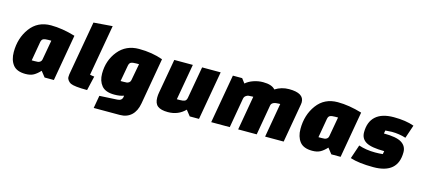

<svg xmlns="http://www.w3.org/2000/svg" viewBox="-63 -1199 4175 1899"><g transform="rotate(15 2024.5 -250.0)"><path d="M565 -475 482 0H387L342 -57Q310 -22 277.5 -3.5Q245 15 194 15Q104 15 65.5 -35Q27 -85 27 -165Q27 -308 103.5 -411.5Q180 -515 316 -515Q431 -515 565 -475ZM254 -327 220 -131H249Q271 -131 283 -132.5Q295 -134 306.5 -142.5Q318 -151 321 -167L357 -369H327Q293 -369 276 -361.5Q259 -354 254 -327Z M906 -665 814 -143Q843 -137 859 -136L825 11Q693 11 654 -8Q637 -17 625 -33.5Q613 -50 613 -64Q613 -78 615 -94L713 -650Z M1462 -475 1379 0Q1365 80 1319 122.5Q1273 165 1201 165H934L957 35L1138 25Q1184 23 1191 -15L1193 -30Q1154 -15 1096 -15Q1004 -15 965 -63Q926 -111 926 -185Q926 -320 1005 -417.5Q1084 -515 1217.5 -515Q1351 -515 1462 -475ZM1152 -327 1122 -161H1151Q1173 -161 1185 -162.5Q1197 -164 1208.5 -172.5Q1220 -181 1223 -197L1255 -369H1225Q1191 -369 1174 -361.5Q1157 -354 1152 -327Z M1771 -500 1706 -131H1735Q1769 -131 1786 -138.5Q1803 -146 1808 -173L1866 -500H2056L1968 0H1873L1828 -57Q1758 15 1652 15Q1581 15 1547.5 -11Q1514 -37 1514 -97Q1514 -125 1519 -150L1581 -500Z M2430 -350H2417Q2395 -350 2381.5 -348Q2368 -346 2354 -335.5Q2340 -325 2336 -304L2283 0H2093L2181 -500H2276L2311 -454Q2342 -482 2390 -498.5Q2438 -515 2488 -515Q2577 -515 2612 -474Q2676 -515 2754 -515Q2907 -515 2907 -421Q2907 -414 2905 -400L2835 0H2645L2706 -350H2693Q2620 -350 2613 -310L2559 0H2369Z M3501 -475 3418 0H3323L3278 -57Q3246 -22 3213.5 -3.5Q3181 15 3130 15Q3040 15 3001.5 -35Q2963 -85 2963 -165Q2963 -308 3039.5 -411.5Q3116 -515 3252 -515Q3367 -515 3501 -475ZM3190 -327 3156 -131H3185Q3207 -131 3219 -132.5Q3231 -134 3242.5 -142.5Q3254 -151 3257 -167L3293 -369H3263Q3229 -369 3212 -361.5Q3195 -354 3190 -327Z M3579 -295Q3579 -402 3641.5 -458.5Q3704 -515 3826.5 -515Q3949 -515 4034 -484L3988 -348Q3919 -370 3844 -370Q3820 -370 3778 -366L3772 -334Q3901 -334 3954 -300.5Q4007 -267 4007 -204Q4007 15 3756 15Q3607 15 3519 -14L3567 -156Q3644 -130 3735 -130Q3779 -130 3814 -134L3820 -166Q3688 -166 3633.5 -197.5Q3579 -229 3579 -295Z"/></g></svg>

Font: Changa One
Style: Italic
Weight: 400
Italic angle: -12°
Designer: Eduardo Rodriguez Tunni
Foundry: Eduardo Rodriguez Tunni
Version: Version 1.003